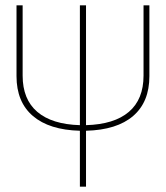

<svg xmlns="http://www.w3.org/2000/svg" viewBox="-20 -701 624 721"><path d="M541 -681V-415Q541 -318 480 -265.5Q419 -213 303 -210V0H280V-210Q165 -213 103.5 -265.5Q42 -318 42 -415V-681H65V-417Q65 -328 120 -281Q175 -234 280 -231V-681H303V-231Q409 -234 464 -281Q519 -328 519 -417V-681Z"/></svg>

Font: Fira Sans Condensed Thin
Style: Regular
Weight: 250
Width: 3
Designer: Carrois Corporate & Edenspiekermann AG
Foundry: Carrois Corporate GbR & Edenspiekermann AG
Version: Version 4.203